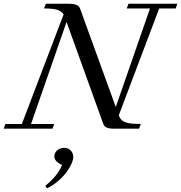

<svg xmlns="http://www.w3.org/2000/svg" viewBox="-50 -683 961 1019"><path d="M-30.3 0 -21.5 -24.9H65.9L287.6 -606.4Q277.3 -623.5 254.2 -630.9Q231 -638.2 183.6 -638.2L193.4 -663.1H313Q340.8 -663.1 355.5 -657Q370.1 -650.9 375 -637.2L564.5 -115.2L746.1 -638.2H622.6L631.8 -663.1H891.1L882.3 -638.2H794.9L580.6 -71.3Q586.9 -53.2 597.9 -43.9Q608.9 -34.7 632.1 -29.8Q655.3 -24.9 697.3 -24.9L688 0H556.6Q529.8 0 516.4 -5.9Q502.9 -11.7 498 -25.9L303.2 -566.4L114.7 -24.9H237.8L228.5 0ZM199.2 316.4 190.9 302.7Q257.8 248.5 279.3 192.4Q238.3 173.8 238.3 147.5Q238.3 127.9 253.7 114.7Q269 101.6 290.5 101.6Q312 101.6 325.4 115.7Q338.9 129.9 338.9 149.4Q338.9 177.7 309.6 221.2Q291 249.5 260 276.4Q229 303.2 199.2 316.4Z"/></svg>

Font: Elstob 14pt
Style: Italic
Weight: 400
Italic angle: -20°
Designer: Peter S. Baker
Version: Version 1.015